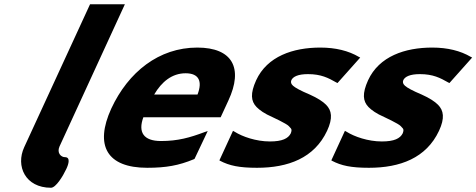

<svg xmlns="http://www.w3.org/2000/svg" viewBox="-20 -780 2243 904"><path d="M220 104C243 104 276 50 292 16C304 -9 312 -40 286 -40C267 -40 247 -60 260 -90L568 -760H404L94 -87C53 2 99 104 220 104Z M706 -335C741 -395 790 -435 854 -435C917 -435 934 -397 910 -335ZM896 -32 958 -163 943 -158C874 -132 817 -116 738 -116C656 -116 629 -157 655 -228H1019L1055 -306C1127 -460 1074 -556 909 -556C728 -556 584 -441 504 -269C424 -94 484 10 673 10C762 10 822 -1 892 -30Z M1569 -389 1676 -509 1670 -512C1621 -541 1560 -556 1488 -556C1360 -556 1238 -515 1186 -402C1158 -340 1161 -304 1188 -276C1203 -261 1225 -245 1262 -229C1287 -217 1308 -207 1323 -198C1338 -190 1345 -181 1350 -175C1354 -170 1353 -162 1349 -152C1337 -128 1309 -114 1251 -114C1185 -114 1121 -137 1086 -159L1077 -164L1013 -25L1016 -23C1060 0 1106 10 1190 10C1337 10 1460 -36 1520 -164C1548 -224 1542 -260 1515 -287C1500 -302 1476 -318 1438 -335C1395 -353 1370 -367 1360 -376C1350 -385 1348 -393 1352 -403C1360 -419 1383 -431 1430 -431C1492 -431 1526 -413 1563 -392Z M2096 -389 2203 -509 2197 -512C2148 -541 2087 -556 2015 -556C1887 -556 1765 -515 1713 -402C1685 -340 1688 -304 1715 -276C1730 -261 1752 -245 1789 -229C1814 -217 1835 -207 1850 -198C1865 -190 1872 -181 1877 -175C1881 -170 1880 -162 1876 -152C1864 -128 1836 -114 1778 -114C1712 -114 1648 -137 1613 -159L1604 -164L1540 -25L1543 -23C1587 0 1633 10 1717 10C1864 10 1987 -36 2047 -164C2075 -224 2069 -260 2042 -287C2027 -302 2003 -318 1965 -335C1922 -353 1897 -367 1887 -376C1877 -385 1875 -393 1879 -403C1887 -419 1910 -431 1957 -431C2019 -431 2053 -413 2090 -392Z"/></svg>

Font: Passageway
Style: BdSuIt
Weight: 700
Foundry: Ascender Corporation
Version: Version 1.11